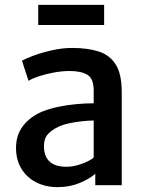

<svg xmlns="http://www.w3.org/2000/svg" viewBox="-20 -763 599 791"><path d="M481.5 0H372.5V-47Q350.5 -27 309 -9.5Q267.5 8 218 8Q168 8 129.2 -11.8Q90.5 -31.5 68.2 -67.8Q46 -104 46 -153.5Q46 -207 74.8 -244.2Q103.5 -281.5 152 -302.5Q184 -315.5 221.5 -323.2Q259 -331 296.5 -334.2Q334 -337.5 366 -337.5V-390Q366 -439 340.2 -454.8Q314.5 -470.5 267 -470.5Q235.5 -470.5 202 -464.2Q168.5 -458 140.5 -448.8Q112.5 -439.5 97.5 -430L70.5 -513Q82 -520 114.8 -532.5Q147.5 -545 191.2 -555.2Q235 -565.5 278 -565.5Q340.5 -565.5 386.2 -551Q432 -536.5 456.8 -497.2Q481.5 -458 481.5 -383.5ZM319 -263.5Q292 -261 265.5 -255.2Q239 -249.5 220.5 -240.5Q195 -229 178 -211Q161 -193 161 -161Q161 -119 184.2 -97.5Q207.5 -76 253.5 -76Q277 -76 301 -83Q325 -90 342.8 -99Q360.5 -108 366 -114.5V-266.5Q346.5 -266.5 319 -263.5ZM137.5 -660V-743H409V-660Z"/></svg>

Font: Koeln Type Sans
Style: Regular
Weight: 400
Designer: Eben Sorkin
Foundry: Eben Sorkin
Version: Version 2.001